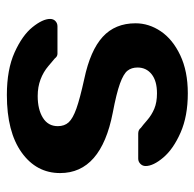

<svg xmlns="http://www.w3.org/2000/svg" viewBox="-24 -546 580 573"><g transform="rotate(90 266.5 -260.0)"><path d="M264 10Q188 10 137 -13Q86 -36 61.5 -66.5Q37 -97 37 -119Q37 -129 43.5 -135Q50 -141 59 -141H141Q149 -141 155 -133Q160 -129 177.5 -114Q195 -99 217.5 -90.5Q240 -82 267 -82Q307 -82 332 -97.5Q357 -113 357 -142Q357 -162 345.5 -174.5Q334 -187 304.5 -197.5Q275 -208 216 -221Q131 -239 90.5 -276Q50 -313 50 -374Q50 -414 74 -449.5Q98 -485 145.5 -507.5Q193 -530 259 -530Q327 -530 376 -508.5Q425 -487 450.5 -457Q476 -427 476 -404Q476 -395 469.5 -388.5Q463 -382 454 -382H379Q368 -382 362 -390Q355 -395 339.5 -408.5Q324 -422 305 -430Q286 -438 259 -438Q222 -438 202 -422Q182 -406 182 -380Q182 -362 191.5 -350Q201 -338 230 -327.5Q259 -317 317 -306Q497 -271 497 -149Q497 -78 435.5 -34Q374 10 264 10Z"/></g></svg>

Font: Rubik AZ
Style: Regular
Weight: 500
Designer: Hubert and Fischer
Foundry: Hubert & Fischer
Version: Version 2.000